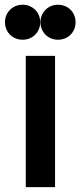

<svg xmlns="http://www.w3.org/2000/svg" viewBox="-26 -770 330 790"><path d="M67 -606.5C108.5 -606.5 139.5 -638 139.5 -678.5C139.5 -719 108.5 -750.5 67 -750.5C25.5 -750.5 -5.5 -719 -5.5 -678.5C-5.5 -638 25.5 -606.5 67 -606.5ZM212.5 -606.5C254.5 -606.5 285 -638 285 -678.5C285 -719 254.5 -750.5 212.5 -750.5C171.5 -750.5 140.5 -719 140.5 -678.5C140.5 -638 171.5 -606.5 212.5 -606.5ZM200.5 -540H80V0H200.5Z"/></svg>

Font: Hauora
Style: Bold
Weight: 700
Designer: Wayne Shih
Foundry: WCYS
Version: Version 1.001;hotconv 1.0.109;makeotfexe 2.5.65596